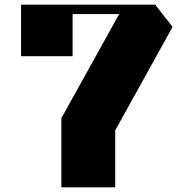

<svg xmlns="http://www.w3.org/2000/svg" viewBox="-20 -800 767 820"><path d="M290 -560V-740H489L242 -295V0H457H472V-243L717 -685L643 -780H70V-560Z"/></svg>

Font: Kumar One
Style: Regular
Weight: 400
Designer: Parimal Parmar
Foundry: Indian Type Foundry
Version: Version 1.000;PS 1.000;hotconv 1.0.88;makeotf.lib2.5.647800